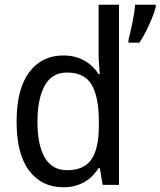

<svg xmlns="http://www.w3.org/2000/svg" viewBox="-20 -780 677 810"><path d="M247 10Q156 10 103 -60Q50 -130 50 -267Q50 -404 103 -475Q156 -546 247 -546Q282 -546 310 -536Q338 -526 359.5 -508.5Q381 -491 396 -467H401Q400 -484 398 -506.5Q396 -529 396 -545V-760H482V0H413L401 -71H396Q381 -47 360 -29Q339 -11 311 -0.5Q283 10 247 10ZM263 -62Q335 -62 366 -108Q397 -154 397 -248V-269Q397 -370 367 -422Q337 -474 262 -474Q199 -474 168.5 -418.5Q138 -363 138 -266Q138 -168 169 -115Q200 -62 263 -62ZM637 -751Q633 -732 621.5 -704Q610 -676 596 -648Q582 -620 568 -600H522V-612Q525 -623 529.5 -642.5Q534 -662 538.5 -683.5Q543 -705 546 -725Q549 -745 550 -760H637Z"/></svg>

Font: Noto Sans Khmer SemiCondensed
Style: Regular
Weight: 400
Width: 4
Designer: Danh Hong and the Monotype Design Team
Foundry: Monotype Imaging Inc.
Version: Version 2.004